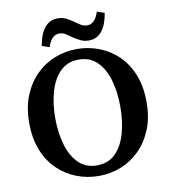

<svg xmlns="http://www.w3.org/2000/svg" viewBox="-94 -941 917 1037"><g transform="rotate(-10 364.5 -422.5)"><path d="M365 16Q301 16 243 -6.5Q185 -29 140 -72.5Q95 -116 69 -181Q43 -246 43 -331Q43 -415 69 -479.5Q95 -544 140 -589Q185 -634 243 -657Q301 -680 365 -680Q429 -680 487 -657.5Q545 -635 590 -591.5Q635 -548 661 -483Q687 -418 687 -333Q687 -249 661 -184.5Q635 -120 590 -75Q545 -30 487 -7Q429 16 365 16ZM365 -42Q427 -42 466.5 -81.5Q506 -121 524.5 -187Q543 -253 543 -332Q543 -412 524.5 -477.5Q506 -543 466.5 -582.5Q427 -622 365 -622Q303 -622 263.5 -582.5Q224 -543 205 -477.5Q186 -412 186 -332Q186 -253 205 -187Q224 -121 263.5 -81.5Q303 -42 365 -42ZM182 -729Q192 -791 219.5 -826Q247 -861 292 -861Q317 -861 336 -852Q355 -843 373 -830Q390 -819 406.5 -807.5Q423 -796 444 -796Q487 -796 507 -860L548 -846Q538 -784 511 -749Q484 -714 439 -714Q414 -714 395 -723Q376 -732 359 -743Q341 -755 324 -767Q307 -779 286 -779Q243 -779 223 -715Z"/></g></svg>

Font: Source Serif 4 SmText Semibold
Style: Regular
Weight: 600
Designer: Frank Grießhammer
Foundry: Adobe
Version: Version 4.005;hotconv 1.1.0;makeotfexe 2.6.0